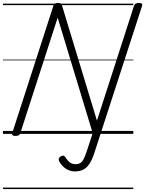

<svg xmlns="http://www.w3.org/2000/svg" viewBox="-20 -910 987 1305"><path d="M624 121Q608 173 588.5 202.5Q569 232 545 243.5Q521 255 488 255Q457 255 429 237.5Q401 220 383 188Q378 179 379 170.5Q380 162 391 154Q402 147 410 148Q418 149 424 158Q434 174 444.5 185Q455 196 467.5 201Q480 206 493 206Q512 206 525.5 198Q539 190 549.5 169Q560 148 572 111L610 -5L372 -790L118 -5Q115 5 107.5 9.5Q100 14 85 14Q57 14 63 -5L343 -871Q346 -881 353 -885.5Q360 -890 374 -890Q386 -890 392 -886.5Q398 -883 401 -874L639 -90L891 -871Q895 -881 902.5 -885.5Q910 -890 924 -890Q952 -890 946 -871ZM0 365H886V375H0ZM0 -20H886V0H0ZM0 -505H886V-500H0ZM0 -885H886V-875H0Z"/></svg>

Font: Playwrite DK Loopet Guides
Style: Regular
Weight: 400
Designer: Veronika Burian, José Scaglione
Foundry: TypeTogether
Version: Version 1.003